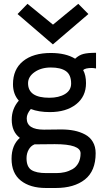

<svg xmlns="http://www.w3.org/2000/svg" viewBox="-20 -772 558 982"><path d="M250.5 -544.9 69.8 -700.2 120.6 -752.4 251 -646 380.4 -752.4 432.1 -700.2ZM115.7 37.1Q115.7 81.1 140.4 97.2Q165 113.3 216.8 113.3H268.1Q291 113.3 311.3 108.6Q331.5 104 350.6 93.3Q369.6 82.5 380.9 61.8Q392.1 41 392.1 12.2Q392.1 -34.7 260.3 -34.7Q228 -34.7 156.7 -33.7Q137.2 -25.9 126.5 -6.3Q115.7 13.2 115.7 37.1ZM232.4 -272Q281.2 -272 312.5 -291Q343.8 -310.1 343.8 -344.7Q343.8 -389.6 317.1 -408.2Q290.5 -426.8 240.2 -426.8Q190.4 -426.8 157 -403.3Q123.5 -379.9 123.5 -346.2Q123.5 -272 232.4 -272ZM46.4 -341.3Q46.4 -417.5 97.9 -459.2Q149.4 -501 240.2 -501Q316.4 -501 364.3 -471.7Q383.8 -490.2 406.5 -496.1Q429.2 -502 471.2 -502V-421.9Q456.5 -424.3 449.7 -424.3Q416 -424.3 405.3 -413.6Q419.9 -387.2 419.9 -346.7Q419.9 -278.3 369.1 -238.5Q318.4 -198.7 234.9 -198.7Q178.2 -198.7 137.7 -214.4Q116.7 -189.9 116.7 -166.5Q116.7 -108.9 204.6 -108.9Q210.9 -108.9 248.5 -109.4Q286.1 -109.9 293 -109.9Q329.6 -109.9 359.6 -103.8Q389.6 -97.7 415 -84.2Q440.4 -70.8 454.8 -46.4Q469.2 -22 469.2 11.7Q469.2 102.5 414.3 146Q359.4 189.5 265.1 189.5H214.8Q134.3 189.5 86.7 151.9Q39.1 114.3 39.1 40Q39.1 -29.8 81.5 -66.9Q40 -97.7 40 -160.2Q40 -215.8 76.2 -257.3Q46.4 -290.5 46.4 -341.3Z"/></svg>

Font: Fantasque Sans Mono
Style: Regular
Weight: 400
Monospace: yes
Designer: Jany Belluz
Version: Version 1.8.0 ; ttfautohint (v1.8.2)